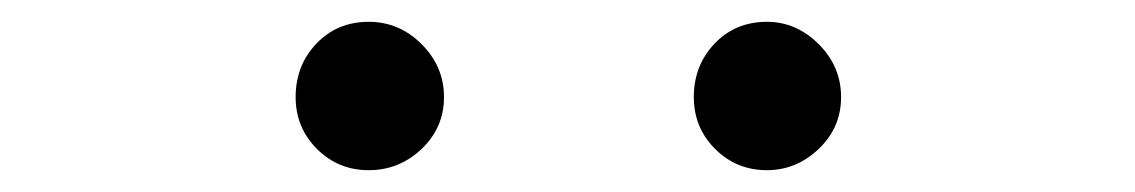

<svg xmlns="http://www.w3.org/2000/svg" viewBox="-20 -701 1040 176"><path d="M318 -545Q290 -545 270.5 -564.5Q251 -584 251 -612Q251 -641 270 -661Q289 -681 318 -681Q346 -681 366.5 -660.5Q387 -640 387 -612Q387 -584 366.5 -564.5Q346 -545 318 -545ZM683 -545Q655 -545 635.5 -564.5Q616 -584 616 -612Q616 -641 635 -661Q654 -681 683 -681Q710 -681 730.5 -660.5Q751 -640 751 -612Q751 -584 730.5 -564.5Q710 -545 683 -545Z"/></svg>

Font: Inconsolata UltraExpanded SemiBold
Style: Regular
Weight: 600
Width: 9
Monospace: yes
Designer: Raph Levien, Cyreal, Brenton Simpson
Foundry: Raph Levien, Cyreal, Google
Version: Version 3.001; ttfautohint (v1.8.2.53-6de2)